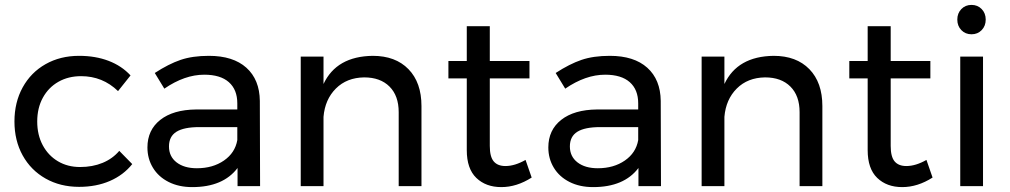

<svg xmlns="http://www.w3.org/2000/svg" viewBox="-20 -760 4124 784"><path d="M311 -449Q259 -449 218.5 -426Q178 -403 155 -361Q132 -319 132 -264Q132 -209 154.5 -167Q177 -125 216.5 -101.5Q256 -78 307 -78Q358 -78 399 -95Q440 -112 467 -144L520 -90Q484 -45 428.5 -21Q373 3 303 3Q226 3 166 -31Q106 -65 72.5 -125.5Q39 -186 39 -264Q39 -342 72.5 -403Q106 -464 166 -498Q226 -532 303 -532Q370 -532 423.5 -511.5Q477 -491 513 -452L462 -388Q399 -449 311 -449Z M950 0V-74Q891 4 765 4Q710 4 668.5 -17Q627 -38 604.5 -75Q582 -112 582 -158Q582 -229 634.5 -270.5Q687 -312 781 -313H949V-338Q949 -394 914.5 -424.5Q880 -455 814 -455Q734 -455 651 -398L612 -462Q669 -499 717.5 -515.5Q766 -532 833 -532Q932 -532 986 -483.5Q1040 -435 1041 -348L1042 0ZM949 -188V-241H794Q731 -241 700.5 -222Q670 -203 670 -162Q670 -121 701 -97Q732 -73 784 -73Q849 -73 894.5 -104.5Q940 -136 949 -188Z M1701 -327V0H1608V-302Q1608 -369 1570.5 -406.5Q1533 -444 1467 -444Q1396 -443 1351.5 -398.5Q1307 -354 1301 -283V0H1208V-529H1301V-417Q1354 -530 1502 -532Q1595 -532 1648 -477.5Q1701 -423 1701 -327Z M2151 -35Q2090 4 2027 4Q1964 4 1925 -33.5Q1886 -71 1886 -147V-440H1811V-511H1886V-653H1980V-511H2142V-440H1980V-164Q1980 -120 1996 -101Q2012 -82 2044 -82Q2082 -82 2126 -107Z M2587 0V-74Q2528 4 2402 4Q2347 4 2305.5 -17Q2264 -38 2241.5 -75Q2219 -112 2219 -158Q2219 -229 2271.5 -270.5Q2324 -312 2418 -313H2586V-338Q2586 -394 2551.5 -424.5Q2517 -455 2451 -455Q2371 -455 2288 -398L2249 -462Q2306 -499 2354.5 -515.5Q2403 -532 2470 -532Q2569 -532 2623 -483.5Q2677 -435 2678 -348L2679 0ZM2586 -188V-241H2431Q2368 -241 2337.5 -222Q2307 -203 2307 -162Q2307 -121 2338 -97Q2369 -73 2421 -73Q2486 -73 2531.5 -104.5Q2577 -136 2586 -188Z M3338 -327V0H3245V-302Q3245 -369 3207.5 -406.5Q3170 -444 3104 -444Q3033 -443 2988.5 -398.5Q2944 -354 2938 -283V0H2845V-529H2938V-417Q2991 -530 3139 -532Q3232 -532 3285 -477.5Q3338 -423 3338 -327Z M3788 -35Q3727 4 3664 4Q3601 4 3562 -33.5Q3523 -71 3523 -147V-440H3448V-511H3523V-653H3617V-511H3779V-440H3617V-164Q3617 -120 3633 -101Q3649 -82 3681 -82Q3719 -82 3763 -107Z M3901 -529H3994V0H3901ZM4005 -680Q4005 -654 3988.5 -637Q3972 -620 3947 -620Q3922 -620 3905.5 -637Q3889 -654 3889 -680Q3889 -706 3905.5 -723Q3922 -740 3947 -740Q3972 -740 3988.5 -723Q4005 -706 4005 -680Z"/></svg>

Font: Montserrat arm2
Style: Regular
Weight: 400
Designer: Julieta Ulanovsky
Foundry: Julieta Ulanovsky
Version: Version 6.000